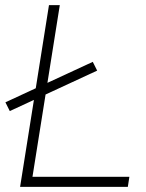

<svg xmlns="http://www.w3.org/2000/svg" viewBox="-20 -725 567 745"><path d="M58 0 170 -705H212L106 -39H482L476 0ZM18 -294 1 -328 340 -485 357 -451Z"/></svg>

Font: Nunito Sans 12pt ExtraLight
Style: Italic
Weight: 200
Italic angle: -9°
Designer: Vernon Adams
Foundry: Vernon Adams
Version: Version 3.101;gftools[0.9.27]